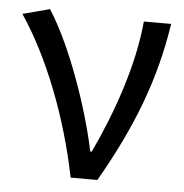

<svg xmlns="http://www.w3.org/2000/svg" viewBox="-45 -601 618 644"><g transform="rotate(5 264.0 -278.5)"><path d="M216 0H306C416 -191 478 -354 507 -543H415C402 -397 345 -233 279 -93H274C243 -240 173 -440 98 -557L7 -533C100 -395 176 -199 216 0Z"/></g></svg>

Font: Noto Sans Mono CJK SC Regular
Style: Regular
Weight: 400
Designer: Ryoko NISHIZUKA (kana & ideographs); Paul D. Hunt (Latin, Greek & Cyrillic); Wenlong ZHANG (bopomofo); Sandoll Communica
Foundry: Adobe Systems Incorporated
Version: Version 1.005;PS 1.005;hotconv 1.0.96;makeotf.lib2.5.65012